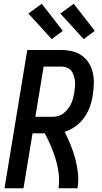

<svg xmlns="http://www.w3.org/2000/svg" viewBox="-20 -1001 540 1021"><path d="M4 0 125 -735H307Q337 -735 365.5 -728Q394 -721 416.5 -704.5Q439 -688 453.5 -664Q468 -640 474 -612Q480 -584 479 -554Q478 -524 473 -494Q469 -464 458 -433.5Q447 -403 428 -376Q409 -349 382 -329.5Q355 -310 324 -300Q341 -266 355.5 -230.5Q370 -195 380 -157.5Q390 -120 394.5 -80.5Q399 -41 392 0H291Q297 -40 292 -79Q287 -118 276 -154.5Q265 -191 250.5 -225Q236 -259 218 -292H153L105 0ZM168 -380H261Q276 -380 291 -384.5Q306 -389 318.5 -399Q331 -409 341 -422Q351 -435 358 -449.5Q365 -464 368.5 -479Q372 -494 375 -509Q377 -524 378.5 -539.5Q380 -555 378.5 -570Q377 -585 372.5 -599Q368 -613 359.5 -624Q351 -635 337 -641Q323 -647 308 -647H212ZM425 -793 301 -929 372 -981 484 -837ZM255 -793 131 -929 202 -981 314 -837Z"/></svg>

Font: Iosevka Term Curly SmBd Obl
Style: Regular
Weight: 600
Italic angle: -9°
Designer: Belleve Invis
Foundry: Belleve Invis
Version: Version 32.3.0